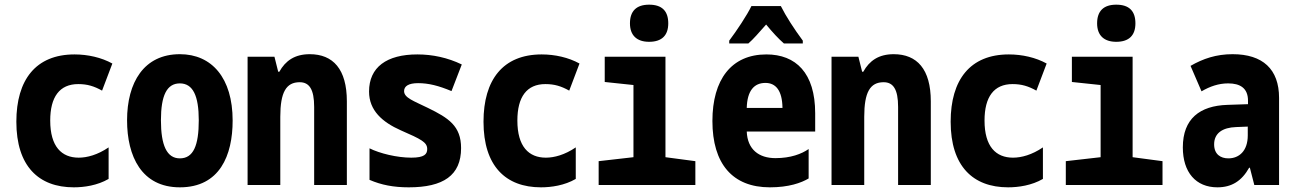

<svg xmlns="http://www.w3.org/2000/svg" viewBox="-20 -792 5540 822"><path d="M296 10C340 10 397 2 445 -26V-161C398 -129 353 -117 317 -117C244 -117 195 -164 195 -276C195 -377 235 -432 315 -432C354 -432 383 -423 417 -404L461 -520C414 -546 356 -559 299 -559C133 -559 50 -450 50 -271C50 -81 145 10 296 10Z M750 10C921 10 976 -127 976 -276C976 -458 887 -560 750 -560C596 -560 524 -439 524 -277C524 -123 586 10 750 10ZM750 -114C694 -114 669 -170 669 -277C669 -383 694 -435 750 -435C806 -435 831 -382 831 -277C831 -169 808 -114 750 -114Z M1040 0H1180V-292C1180 -397 1205 -440 1263 -440C1304 -440 1325 -410 1325 -334V0H1465V-358C1465 -496 1406 -560 1306 -560C1242 -560 1202 -532 1176 -485H1171L1155 -549H1040Z M1730 10C1878 10 1954 -41 1954 -158C1954 -253 1900 -287 1812 -330C1751 -360 1710 -373 1710 -402C1710 -423 1729 -436 1770 -436C1815 -436 1858 -425 1913 -402L1957 -516C1897 -545 1832 -559 1767 -559C1635 -559 1560 -504 1560 -400C1560 -319 1617 -269 1696 -234C1783 -196 1809 -183 1809 -154C1809 -132 1797 -117 1741 -117C1680 -117 1606 -135 1562 -157V-22C1613 0 1665 10 1730 10Z M2296 10C2340 10 2397 2 2445 -26V-161C2398 -129 2353 -117 2317 -117C2244 -117 2195 -164 2195 -276C2195 -377 2235 -432 2315 -432C2354 -432 2383 -423 2417 -404L2461 -520C2414 -546 2356 -559 2299 -559C2133 -559 2050 -450 2050 -271C2050 -81 2145 10 2296 10Z M2759 -613C2815 -613 2841 -642 2841 -692C2841 -745 2814 -772 2759 -772C2705 -772 2677 -745 2677 -692C2677 -640 2707 -613 2759 -613ZM2543 0H2957V-102L2829 -119V-549H2569V-441L2692 -428V-119L2543 -102Z M3102 -618V-606H3184C3204 -623 3230 -653 3260 -687C3288 -653 3313 -626 3336 -606H3417V-618C3380 -668 3345 -722 3323 -766H3197C3179 -728 3133 -659 3102 -618ZM3276 10C3357 10 3410 -9 3442 -28V-154C3412 -133 3365 -115 3300 -115C3229 -115 3180 -152 3177 -229H3470V-307C3470 -480 3387 -559 3261 -559C3111 -559 3030 -451 3030 -274C3030 -91 3116 10 3276 10ZM3330 -330H3177C3179 -403 3208 -437 3257 -437C3301 -437 3329 -405 3330 -330Z M3540 0H3680V-292C3680 -397 3705 -440 3763 -440C3804 -440 3825 -410 3825 -334V0H3965V-358C3965 -496 3906 -560 3806 -560C3742 -560 3702 -532 3676 -485H3671L3655 -549H3540Z M4296 10C4340 10 4397 2 4445 -26V-161C4398 -129 4353 -117 4317 -117C4244 -117 4195 -164 4195 -276C4195 -377 4235 -432 4315 -432C4354 -432 4383 -423 4417 -404L4461 -520C4414 -546 4356 -559 4299 -559C4133 -559 4050 -450 4050 -271C4050 -81 4145 10 4296 10Z M4759 -613C4815 -613 4841 -642 4841 -692C4841 -745 4814 -772 4759 -772C4705 -772 4677 -745 4677 -692C4677 -640 4707 -613 4759 -613ZM4543 0H4957V-102L4829 -119V-549H4569V-441L4692 -428V-119L4543 -102Z M5192 10C5253 10 5296 -17 5328 -74H5331L5350 0H5456V-373C5456 -496 5386 -560 5257 -560C5187 -560 5131 -541 5077 -510L5124 -401C5160 -422 5197 -435 5238 -435C5289 -435 5323 -415 5323 -361V-346L5234 -343C5117 -339 5044 -284 5044 -161C5044 -54 5100 10 5192 10ZM5239 -114C5206 -114 5178 -131 5178 -174C5178 -222 5214 -246 5272 -248L5322 -250V-212C5322 -146 5285 -114 5239 -114Z"/></svg>

Font: Noto Sans Mono ExtraCondensed ExtraBold
Style: Regular
Weight: 800
Width: 2
Designer: Monotype Design Team
Foundry: Monotype Imaging Inc.
Version: Version 2.014